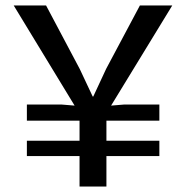

<svg xmlns="http://www.w3.org/2000/svg" viewBox="-20 -680 677 700"><path d="M434 -299H561V-240H368V-167H561V-111H368V0H270V-111H78V-167H270V-240H78V-299H203L252 -295L30 -660H148L271 -428L318 -328H320L367 -429L490 -660H608L385 -295Z"/></svg>

Font: Work Sans Medium
Style: Regular
Weight: 500
Designer: Wei Huang
Foundry: Wei Huang
Version: Version 1.500